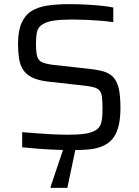

<svg xmlns="http://www.w3.org/2000/svg" viewBox="-20 -716 668 926"><path d="M328.7 8Q291.6 8 248 6.2Q204.4 4.5 162.8 1.2Q121.1 -2.1 87 -5.6V-78.7Q122.6 -75.7 162.3 -72.7Q202 -69.7 239.3 -67.9Q276.6 -66.2 303.4 -66.2Q356 -66.2 388 -70.8Q420 -75.3 441.9 -88Q457 -97.4 463.7 -112.2Q470.5 -127.1 472.4 -147.1Q474.4 -167 474.4 -190.1Q474.4 -224.1 472.1 -245.1Q469.9 -266.2 461.4 -277.7Q452.9 -289.2 434 -294.6Q415.1 -300 382.8 -303.4L212.3 -322.4Q164.3 -327.9 135.3 -342.2Q106.4 -356.5 91.6 -379.4Q76.8 -402.4 71.9 -433.6Q67 -464.8 67 -503.6Q67 -566.6 83.7 -604.7Q100.4 -642.9 132.1 -662.7Q163.8 -682.5 209.6 -689.3Q255.5 -696 313.7 -696Q352.2 -696 392.3 -694Q432.5 -691.9 467.9 -688.4Q503.3 -684.8 526.4 -679.7V-609.2Q500.1 -613.2 466.2 -616Q432.2 -618.8 396.5 -620.3Q360.7 -621.8 329.2 -621.8Q273.7 -621.8 239.6 -616.6Q205.5 -611.5 185.9 -598.9Q163.7 -585.7 158.6 -562.2Q153.5 -538.8 153.5 -505.9Q153.5 -466.6 158.9 -445.6Q164.3 -424.5 182.6 -416Q200.8 -407.5 237.8 -403L405.3 -384.5Q440.6 -381 468.5 -374.5Q496.4 -367.9 516.1 -353.2Q535.7 -338.4 546.4 -309.6Q552 -296.5 554.9 -279.3Q557.7 -262.2 559.3 -241.5Q560.9 -220.9 560.9 -195.6Q560.9 -139.1 550.1 -101.5Q539.3 -63.9 518.9 -42.1Q498.6 -20.3 469.8 -9.2Q440.9 1.9 405.6 5Q370.2 8 328.7 8ZM224 190V185L292.2 -18H347.5V-13L304.8 190Z"/></svg>

Font: Saira Thin
Style: Regular
Weight: 100
Designer: Hector Gatti with collaboration of the Omnibus-Type team
Foundry: Omnibus-Type
Version: Version 1.101